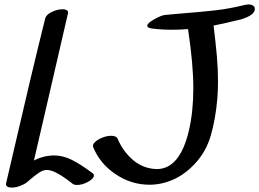

<svg xmlns="http://www.w3.org/2000/svg" viewBox="-20 -867 1176 871"><path d="M406 -71Q406 -57 380 -42.5Q354 -28 330 -28Q316 -28 310 -33Q305 -37 281.5 -54.5Q258 -72 234 -84Q210 -96 192 -96Q176 -96 158.5 -84.5Q141 -73 125 -59.5Q109 -46 102 -40Q89 -30 69.5 -23Q50 -16 34 -16Q20 -16 12.5 -21Q5 -26 8 -37L36 -157Q121 -526 185 -783Q189 -800 214.5 -812.5Q240 -825 264 -825Q277 -825 284 -820Q291 -815 288 -805Q258 -678 200 -424L134 -139Q168 -156 199 -160Q215 -162 222 -162Q266 -162 306.5 -141.5Q347 -121 399 -82Q406 -78 406 -71ZM1107 -847Q1119 -847 1127.5 -842Q1136 -837 1136 -826Q1136 -798 1073 -779Q999 -761 949 -751Q959 -667 964 -610.5Q969 -554 969 -496Q969 -459 966 -420Q958 -327 936 -251.5Q914 -176 861 -121Q816 -74 764 -51.5Q712 -29 658 -29Q575 -29 504 -77Q433 -125 403 -199Q398 -210 411 -222.5Q424 -235 445 -243Q466 -251 484 -251Q508 -251 514 -237Q536 -184 578.5 -145.5Q621 -107 676 -101Q681 -100 691 -100Q796 -100 837 -275Q857 -360 857 -467Q857 -576 833 -735Q796 -732 758 -732Q712 -732 667 -738Q648 -741 648 -750Q648 -762 679.5 -779.5Q711 -797 727 -799L793 -805Q896 -813 960 -820.5Q1024 -828 1092 -845Q1102 -847 1107 -847Z"/></svg>

Font: Sedgwick Ave
Style: Regular
Weight: 400
Designer: Kevin Burke, Pedro Vergani
Foundry: Google, Inc.
Version: Version 1.000